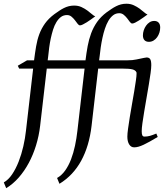

<svg xmlns="http://www.w3.org/2000/svg" viewBox="-69 -762 881 1019"><path d="M781.2 -616.2Q781.2 -602.5 777.1 -589.1Q772.9 -575.7 765.1 -564.7Q757.3 -553.7 746.1 -546.9Q734.9 -540 721.2 -540Q706.1 -540 697.8 -548.8Q689.5 -557.6 689.5 -574.2Q689.5 -587.4 693.8 -600.8Q698.2 -614.3 706.1 -625.5Q713.9 -636.7 724.9 -643.8Q735.8 -650.9 749.5 -650.9Q764.6 -650.9 772.9 -641.8Q781.2 -632.8 781.2 -616.2ZM713.9 -685.1Q703.6 -677.7 691.9 -669.2Q680.2 -660.6 668.9 -653.6Q657.7 -646.5 648.2 -641.8Q638.7 -637.2 632.8 -637.2Q626.5 -637.2 620.1 -645.8Q613.8 -654.3 606 -664.6Q598.1 -674.8 587.9 -683.3Q577.6 -691.9 564 -691.9Q545.4 -691.9 531.2 -680.9Q517.1 -669.9 506.3 -651.6Q495.6 -633.3 487.8 -609.6Q480 -585.9 474.6 -560.5Q469.2 -535.2 465.6 -510.3Q461.9 -485.4 460 -464.8L457 -441.9H607.4Q634.8 -441.9 654.5 -446.3Q674.3 -450.7 694.3 -454.6Q705.1 -457 709 -457Q722.7 -457 728.3 -447.8Q733.9 -438.5 733.9 -416Q733.9 -401.9 730.2 -374.3Q726.6 -346.7 720.7 -312.5Q714.8 -278.3 708.5 -241Q702.1 -203.6 696.3 -169.4Q690.4 -135.3 686.8 -107.7Q683.1 -80.1 683.1 -65.9Q683.1 -50.8 686.3 -43.9Q689.5 -37.1 697.8 -37.1Q712.9 -37.1 726.8 -41Q740.7 -44.9 760.7 -53.2L768.1 -35.2Q745.1 -21.5 726.8 -11.2Q708.5 -1 693.4 6.1Q678.2 13.2 666 16.6Q653.8 20 643.1 20Q626.5 20 616.7 4.6Q606.9 -10.7 606.9 -37.1Q606.9 -51.8 610.6 -78.9Q614.3 -106 619.6 -138.9Q625 -171.9 631.3 -207.8Q637.7 -243.7 643.1 -276.1Q648.4 -308.6 652.1 -333.7Q655.8 -358.9 655.8 -371.1Q655.8 -376 655.3 -378.4Q649.4 -390.1 633.1 -394Q616.7 -397.9 582 -397.9H452.1L417 -94.2Q404.3 13.7 361.8 91.3Q319.3 168.9 246.6 213.4L233.9 182.6Q258.3 168.9 276.6 143.3Q294.9 117.7 307.9 84Q320.8 50.3 329.1 11.2Q337.4 -27.8 341.8 -67.9L379.9 -397.9H179.2L144 -94.2Q137.7 -40.5 122.3 9.5Q106.9 59.6 83.7 102.8Q60.5 146 30.3 180.4Q0 214.8 -36.1 236.8L-48.8 206.1Q-24.4 192.4 -4.6 163.1Q15.1 133.8 30 95.7Q44.9 57.6 54.7 14.9Q64.5 -27.8 68.8 -67.9L106.9 -397.9H32.7L25.4 -413.1L74.7 -441.9H111.8Q116.7 -481 122.6 -515.6Q128.4 -550.3 139.6 -580.6Q150.9 -610.8 169.9 -637.5Q189 -664.1 219.7 -687Q232.9 -696.3 245.1 -704.6Q257.3 -712.9 270 -719.2Q282.7 -725.6 296.1 -729Q309.6 -732.4 324.7 -732.4Q346.2 -732.4 363.5 -724.4Q380.9 -716.3 394.5 -706.3Q408.2 -696.3 418.7 -687Q429.2 -677.7 436.5 -675.3Q426.3 -668 414.6 -659.4Q402.8 -650.9 391.6 -643.8Q380.4 -636.7 370.8 -632.1Q361.3 -627.4 355.5 -627.4Q349.1 -627.4 342.8 -636Q336.4 -644.5 328.6 -654.8Q320.8 -665 310.5 -673.6Q300.3 -682.1 286.6 -682.1Q268.1 -682.1 254.4 -671.9Q240.7 -661.6 230.2 -644.3Q219.7 -627 212.6 -604.5Q205.6 -582 200.4 -557.9Q195.3 -533.7 192.1 -509.5Q189 -485.4 187 -464.8L184.1 -441.9H384.8Q389.6 -481 396.2 -517.1Q402.8 -553.2 414.8 -585.4Q426.8 -617.7 446.5 -645.8Q466.3 -673.8 497.1 -696.8Q510.3 -706.1 522.5 -714.4Q534.7 -722.7 547.4 -729Q560.1 -735.4 573.5 -738.8Q586.9 -742.2 602.1 -742.2Q623.5 -742.2 640.9 -734.1Q658.2 -726.1 671.9 -716.1Q685.5 -706.1 696 -696.8Q706.5 -687.5 713.9 -685.1Z"/></svg>

Font: Gentium Plus Eur
Style: Italic
Weight: 400
Italic angle: -8°
Designer: J. Victor Gaultney, Annie Olsen, Iska Routamaa, Becca Hirsbrunner
Foundry: SIL International
Version: Version 5.000